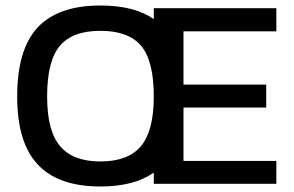

<svg xmlns="http://www.w3.org/2000/svg" viewBox="-20 -674 1077 704"><path d="M993.2 -559.1H652.8V-363.8H956.1V-279.8H652.8V-84H993.2V0H543.9V-41Q471.2 9.8 348.1 9.8Q193.8 9.8 118.4 -70.8Q43 -151.4 43 -319.8Q43 -493.2 118.2 -573.5Q193.4 -653.8 348.1 -653.8Q472.7 -653.8 543.9 -604V-644H993.2ZM348.1 -82Q449.7 -82 496.8 -138.2Q543.9 -194.3 543.9 -319.8Q543.9 -451.2 497.3 -506.1Q450.7 -561 348.1 -561Q246.1 -561 199.5 -505.9Q152.8 -450.7 152.8 -319.8Q152.8 -194.3 200.2 -138.2Q247.6 -82 348.1 -82Z"/></svg>

Font: Kanit
Style: Regular
Weight: 400
Designer: Katatrad Team
Foundry: CadsonDemak
Version: Version 1.000;PS 001.000;hotconv 1.0.88;makeotf.lib2.5.64775